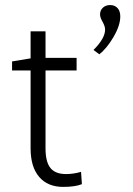

<svg xmlns="http://www.w3.org/2000/svg" viewBox="-20 -730 525 760"><path d="M101.1 -451.2H27.8V-486.8L101.1 -499V-606H160.2V-501H283.2V-451.2H160.2V-143.1Q160.2 -88.9 179.7 -64.9Q199.2 -41 241.2 -41Q271 -41 300.8 -49.8L304.2 -1Q277.3 9.8 230 9.8Q168.9 9.8 135 -29.8Q101.1 -69.3 101.1 -143.1ZM396 -612.8Q396 -626 386 -643.6Q376 -661.1 376 -672.9Q376 -689 387.2 -699.5Q398.4 -710 416 -710Q434.1 -710 445.1 -698.2Q456.1 -686.5 456.1 -665Q456.1 -629.4 429.4 -583.7Q402.8 -538.1 373 -515.1L350.1 -532.2Q396 -578.1 396 -612.8Z"/></svg>

Font: LT Hoop Light
Style: Regular
Weight: 300
Designer: Daniel Lyons
Foundry: LyonsType
Version: Version 1.000